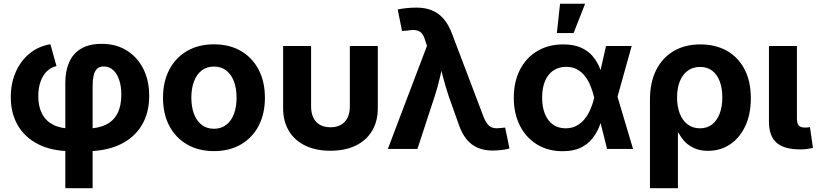

<svg xmlns="http://www.w3.org/2000/svg" viewBox="-20 -775 4259 999"><path d="M319.8 204.1V-344.2Q319.8 -404.8 339.6 -450.4Q359.4 -496.1 401.4 -521.5Q443.4 -546.9 509.8 -546.9Q583.5 -546.9 638.9 -512.7Q694.3 -478.5 725.3 -417.7Q756.3 -356.9 756.3 -276.9Q756.3 -187.5 717.3 -122.8Q678.2 -58.1 605 -23.2Q531.7 11.7 428.7 11.7H353Q252 11.7 181.2 -23.4Q110.4 -58.6 73.2 -121.8Q36.1 -185.1 36.1 -269.5Q36.1 -339.8 61 -398.2Q85.9 -456.5 132.3 -495.4Q178.7 -534.2 242.2 -544.9L273.9 -431.2Q245.1 -424.8 223.9 -404.1Q202.6 -383.3 190.9 -350.3Q179.2 -317.4 179.2 -274.9Q179.2 -221.7 198.2 -184.1Q217.3 -146.5 256.1 -126.2Q294.9 -106 353 -106H428.7Q489.7 -106 530.5 -126Q571.3 -146 591.3 -185.3Q611.3 -224.6 611.3 -282.2Q611.3 -325.7 600.3 -358.6Q589.4 -391.6 568.8 -410.4Q548.3 -429.2 519.5 -429.2Q496.1 -429.2 483.6 -415.8Q471.2 -402.3 466.6 -379.6Q461.9 -356.9 461.9 -329.6V204.1Z M1093.3 11.2Q1012.7 11.2 952.9 -23.7Q893.1 -58.6 860.6 -120.8Q828.1 -183.1 828.1 -266.1Q828.1 -349.6 860.6 -412.1Q893.1 -474.6 952.9 -509.5Q1012.7 -544.4 1093.3 -544.4Q1174.3 -544.4 1233.9 -509.5Q1293.5 -474.6 1325.9 -412.1Q1358.4 -349.6 1358.4 -266.1Q1358.4 -183.1 1325.9 -120.8Q1293.5 -58.6 1233.9 -23.7Q1174.3 11.2 1093.3 11.2ZM1093.3 -105Q1130.9 -105 1157.2 -125.5Q1183.6 -146 1197.3 -182.4Q1210.9 -218.8 1210.9 -266.6Q1210.9 -314.9 1197.3 -351.3Q1183.6 -387.7 1157.2 -408.2Q1130.9 -428.7 1093.3 -428.7Q1055.7 -428.7 1029.3 -408.2Q1002.9 -387.7 989.3 -351.3Q975.6 -314.9 975.6 -266.6Q975.6 -218.8 989.3 -182.4Q1002.9 -146 1029.3 -125.5Q1055.7 -105 1093.3 -105Z M1699.2 9.3Q1623 9.3 1567.9 -17.6Q1512.7 -44.4 1482.9 -94.2Q1453.1 -144 1453.1 -212.4V-535.6H1598.6V-221.7Q1598.6 -187 1610.4 -162.6Q1622.1 -138.2 1644.8 -125.5Q1667.5 -112.8 1699.2 -112.8Q1731.4 -112.8 1753.9 -125.5Q1776.4 -138.2 1788.3 -162.6Q1800.3 -187 1800.3 -221.7V-535.6H1945.8V-212.4Q1945.8 -144 1916 -94.2Q1886.2 -44.4 1831.1 -17.6Q1775.9 9.3 1699.2 9.3Z M1998 0 2201.7 -536.6 2192.4 -564Q2185.5 -589.4 2174.1 -602.1Q2162.6 -614.7 2145.3 -617.7Q2127.9 -620.6 2102.1 -616.2L2071.8 -613.8L2049.3 -725.6Q2067.9 -730 2094.5 -732.7Q2121.1 -735.4 2147 -735.4Q2192.4 -735.4 2227.3 -721.2Q2262.2 -707 2288.3 -676.8Q2314.5 -646.5 2332.5 -598.1L2496.6 -165.5Q2506.8 -140.1 2518.8 -126.7Q2530.8 -113.3 2546.9 -109.6Q2563 -106 2584 -108.9L2608.4 -111.3L2630.9 -2Q2614.3 2.4 2590.8 5.4Q2567.4 8.3 2543 8.3Q2500 8.3 2466.3 -5.9Q2432.6 -20 2407.7 -50.3Q2382.8 -80.6 2366.2 -129.4L2314.9 -273.9Q2297.9 -324.7 2284.7 -375.5Q2271.5 -426.3 2258.3 -481H2294.4Q2281.2 -426.8 2269.8 -375.7Q2258.3 -324.7 2241.7 -273.9L2151.9 0Z M2908.2 11.7Q2831.5 11.7 2774.2 -23.4Q2716.8 -58.6 2685.1 -121.3Q2653.3 -184.1 2653.3 -266.1Q2653.3 -349.1 2685.1 -411.6Q2716.8 -474.1 2774.9 -509Q2833 -543.9 2910.6 -543.9Q2963.9 -543.9 3000.7 -528.1Q3037.6 -512.2 3061 -485.6Q3084.5 -459 3098.6 -426Q3112.8 -393.1 3120.6 -359.9H3161.1L3191.9 -274.9L3273.9 0H3138.7L3071.3 -269Q3063.5 -301.8 3051.5 -330.3Q3039.6 -358.9 3022.2 -380.6Q3004.9 -402.3 2981.2 -414.8Q2957.5 -427.2 2926.3 -427.2Q2887.2 -427.2 2858.9 -408Q2830.6 -388.7 2815.7 -353Q2800.8 -317.4 2800.8 -267.6Q2800.8 -217.8 2815.4 -181.9Q2830.1 -146 2857.4 -126.7Q2884.8 -107.4 2922.9 -107.4Q2954.6 -107.4 2979.2 -120.4Q3003.9 -133.3 3022 -155.8Q3040 -178.2 3052.2 -206.8Q3064.5 -235.4 3071.8 -266.1L3133.3 -535.6H3266.6L3191.4 -266.1L3160.2 -181.2H3119.6Q3110.8 -147 3096.7 -113Q3082.5 -79.1 3059.1 -50.8Q3035.6 -22.5 2999 -5.4Q2962.4 11.7 2908.2 11.7ZM2877.4 -603 2894 -755.4H3024.4L2964.4 -603Z M3361.8 204.1V-256.8Q3361.8 -345.7 3393.8 -409.9Q3425.8 -474.1 3484.6 -509Q3543.5 -543.9 3624 -543.9Q3703.1 -543.9 3762 -510.7Q3820.8 -477.5 3853.8 -414.8Q3886.7 -352.1 3886.7 -263.7Q3886.7 -180.2 3857.7 -118.7Q3828.6 -57.1 3778.3 -23.7Q3728 9.8 3664.1 9.8Q3623 9.8 3593 -3.7Q3563 -17.1 3543 -38.3Q3522.9 -59.6 3510.7 -84H3507.3V204.1ZM3622.1 -107.4Q3659.2 -107.4 3685.1 -127.7Q3710.9 -147.9 3724.6 -184.1Q3738.3 -220.2 3738.3 -268.1Q3738.3 -315.9 3724.9 -351.6Q3711.4 -387.2 3685.8 -407Q3660.2 -426.8 3622.6 -426.8Q3585.4 -426.8 3558.6 -407.2Q3531.7 -387.7 3517.3 -352.3Q3502.9 -316.9 3502.9 -268.1Q3502.9 -220.2 3517.1 -183.8Q3531.2 -147.5 3558.1 -127.4Q3585 -107.4 3622.1 -107.4Z M4144.5 2.4Q4059.6 2.4 4020.3 -32.5Q3981 -67.4 3981 -141.1V-535.6H4126.5V-159.2Q4126.5 -133.3 4135.7 -122.3Q4145 -111.3 4168 -111.3Q4177.2 -111.3 4183.6 -111.8Q4189.9 -112.3 4194.3 -113.8L4210 -5.4Q4198.7 -2.9 4181.9 -0.2Q4165 2.4 4144.5 2.4Z"/></svg>

Font: Inter 20pt
Style: Bold
Weight: 700
Version: Version 4.001;git-66647c0bb